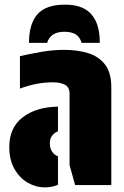

<svg xmlns="http://www.w3.org/2000/svg" viewBox="-20 -798 535 828"><path d="M280 -393Q280 -422 260 -432.5Q240 -443 209 -443Q171 -443 136 -436Q101 -429 66 -416V-556Q111 -566 159.5 -574.5Q208 -583 257 -583Q312 -583 358 -569.5Q404 -556 432 -521Q460 -486 460 -421V0H304L280 -86ZM230 -124V-1Q204 10 174 10Q134 10 99 -10.5Q64 -31 42 -70Q20 -109 20 -164Q20 -248 78.5 -292.5Q137 -337 230 -338V-232Q214 -225 204.5 -212.5Q195 -200 195 -181Q195 -158 205 -143.5Q215 -129 230 -124ZM410 -613H332Q325 -638 307 -649.5Q289 -661 257 -661Q198 -661 183 -613H105Q105 -695 141.5 -736.5Q178 -778 260 -778Q331 -778 367 -743.5Q403 -709 409 -644Q410 -637 410 -629Q410 -621 410 -613Z"/></svg>

Font: Protest Guerrilla
Style: Regular
Weight: 400
Designer: Octavio Pardo
Foundry: Ashler Design
Version: Version 2.005; ttfautohint (v1.8.4.7-5d5b)